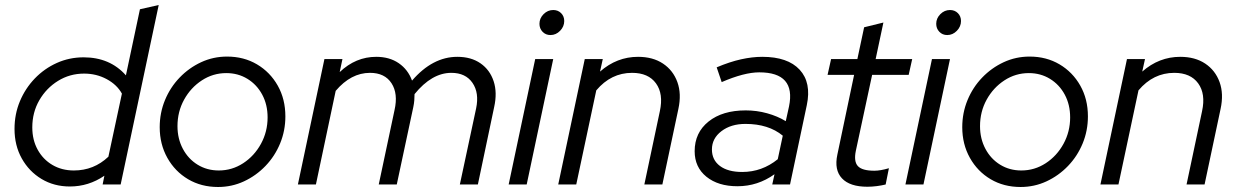

<svg xmlns="http://www.w3.org/2000/svg" viewBox="-20 -737 4945 767"><path d="M259 8Q196 8 146 -22Q96 -52 67 -104Q38 -156 38 -222Q38 -281 59.5 -332.5Q81 -384 119 -423.5Q157 -463 207 -485.5Q257 -508 314 -508Q419 -508 483 -436L539 -700L614 -717L462 0H390L397 -35Q334 8 259 8ZM275 -56Q355 -56 413 -111L467 -363Q447 -399 406 -421Q365 -443 316 -443Q259 -443 212 -414Q165 -385 137 -336.5Q109 -288 109 -228Q109 -178 130.5 -139Q152 -100 189.5 -78Q227 -56 275 -56Z M851 10Q784 10 731.5 -21Q679 -52 648.5 -106.5Q618 -161 618 -229Q618 -286 639 -337Q660 -388 697.5 -427Q735 -466 783.5 -488.5Q832 -511 887 -511Q954 -511 1006.5 -480Q1059 -449 1089.5 -395Q1120 -341 1120 -272Q1120 -215 1099 -164Q1078 -113 1040.5 -74Q1003 -35 954.5 -12.5Q906 10 851 10ZM854 -56Q907 -56 951.5 -85Q996 -114 1022.5 -162.5Q1049 -211 1049 -268Q1049 -319 1027.5 -359Q1006 -399 968.5 -422Q931 -445 884 -445Q831 -445 786.5 -416Q742 -387 715.5 -339Q689 -291 689 -233Q689 -183 710.5 -142.5Q732 -102 769.5 -79Q807 -56 854 -56Z M1170 0 1276 -501H1348L1337 -449Q1401 -510 1483 -510Q1536 -510 1573 -484.5Q1610 -459 1626 -415Q1708 -510 1807 -510Q1862 -510 1899.5 -484Q1937 -458 1952 -412.5Q1967 -367 1954 -309L1889 0H1817L1882 -304Q1895 -366 1867.5 -406Q1840 -446 1783 -446Q1705 -446 1636 -361Q1636 -349 1635 -336Q1634 -323 1631 -309L1565 0H1493L1556 -297Q1571 -363 1544 -404.5Q1517 -446 1458 -446Q1382 -446 1321 -374L1242 0Z M2179 -597Q2160 -597 2147.5 -610Q2135 -623 2135 -642Q2135 -664 2151.5 -680.5Q2168 -697 2190 -697Q2209 -697 2221.5 -684.5Q2234 -672 2234 -653Q2234 -631 2217.5 -614Q2201 -597 2179 -597ZM2012 0 2118 -501H2190L2084 0Z M2210 0 2316 -501H2388L2377 -451Q2444 -510 2529 -510Q2588 -510 2628.5 -483Q2669 -456 2686 -409Q2703 -362 2690 -302L2626 0H2554L2616 -293Q2631 -362 2600.5 -404Q2570 -446 2505 -446Q2421 -446 2362 -376L2282 0Z M2926 7Q2849 7 2802 -31Q2755 -69 2755 -133Q2755 -207 2810.5 -251.5Q2866 -296 2959 -296Q3003 -296 3044.5 -284.5Q3086 -273 3119 -253L3132 -312Q3160 -448 3013 -448Q2953 -448 2863 -409L2843 -468Q2895 -490 2940 -500Q2985 -510 3025 -510Q3127 -510 3174.5 -458.5Q3222 -407 3203 -317L3136 0H3065L3074 -41Q3007 7 2926 7ZM2945 -50Q3024 -50 3087 -101L3107 -195Q3050 -242 2958 -242Q2900 -242 2862 -213Q2824 -184 2824 -140Q2824 -98 2856 -74Q2888 -50 2945 -50Z M3445 9Q3375 9 3343.5 -24.5Q3312 -58 3325 -119L3392 -438H3286L3300 -501H3405L3432 -628L3509 -647L3478 -501H3624L3610 -438H3464L3399 -135Q3390 -92 3407 -73.5Q3424 -55 3473 -55Q3497 -55 3531 -65L3518 0Q3502 4 3482.5 6.5Q3463 9 3445 9Z M3764 -597Q3745 -597 3732.5 -610Q3720 -623 3720 -642Q3720 -664 3736.5 -680.5Q3753 -697 3775 -697Q3794 -697 3806.5 -684.5Q3819 -672 3819 -653Q3819 -631 3802.5 -614Q3786 -597 3764 -597ZM3597 0 3703 -501H3775L3669 0Z M4057 10Q3990 10 3937.5 -21Q3885 -52 3854.5 -106.5Q3824 -161 3824 -229Q3824 -286 3845 -337Q3866 -388 3903.5 -427Q3941 -466 3989.5 -488.5Q4038 -511 4093 -511Q4160 -511 4212.5 -480Q4265 -449 4295.5 -395Q4326 -341 4326 -272Q4326 -215 4305 -164Q4284 -113 4246.5 -74Q4209 -35 4160.5 -12.5Q4112 10 4057 10ZM4060 -56Q4113 -56 4157.5 -85Q4202 -114 4228.5 -162.5Q4255 -211 4255 -268Q4255 -319 4233.5 -359Q4212 -399 4174.5 -422Q4137 -445 4090 -445Q4037 -445 3992.5 -416Q3948 -387 3921.5 -339Q3895 -291 3895 -233Q3895 -183 3916.5 -142.5Q3938 -102 3975.5 -79Q4013 -56 4060 -56Z M4376 0 4482 -501H4554L4543 -451Q4610 -510 4695 -510Q4754 -510 4794.5 -483Q4835 -456 4852 -409Q4869 -362 4856 -302L4792 0H4720L4782 -293Q4797 -362 4766.5 -404Q4736 -446 4671 -446Q4587 -446 4528 -376L4448 0Z"/></svg>

Font: Red Hat Display
Style: Italic
Weight: 400
Italic angle: -12°
Designer: Pentagram, MCKL
Foundry: Pentagram, MCKL
Version: Version 1.023; ttfautohint (v1.8.3)